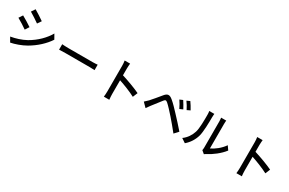

<svg xmlns="http://www.w3.org/2000/svg" viewBox="170 -2254 5660 3764"><g transform="rotate(30 3000.0 -372.5)"><path d="M304 -779 247 -693C309 -658 416 -587 467 -550L526 -636C479 -670 366 -744 304 -779ZM139 -66 198 37C289 20 429 -28 530 -87C692 -181 831 -309 920 -445L860 -551C779 -409 644 -275 477 -180C372 -122 250 -85 139 -66ZM152 -552 95 -466C159 -432 265 -364 318 -326L376 -415C329 -448 215 -518 152 -552Z M1098 -323C1131 -325 1190 -327 1246 -327H1790C1834 -327 1879 -324 1901 -323V-446C1877 -444 1838 -440 1789 -440H1246C1192 -440 1130 -443 1098 -446Z M2857 -354C2757 -403 2566 -474 2434 -514V-670C2434 -705 2438 -749 2441 -782H2318C2324 -748 2327 -702 2327 -670V-92C2327 -53 2324 1 2319 36H2442C2437 0 2434 -61 2434 -92V-401C2544 -365 2706 -302 2812 -245Z M3699 -685 3629 -655C3663 -607 3694 -551 3721 -494L3793 -526C3770 -572 3725 -646 3699 -685ZM3830 -737 3760 -705C3795 -658 3828 -604 3856 -547L3927 -581C3904 -627 3857 -700 3830 -737ZM3046 -272 3139 -178C3155 -201 3178 -233 3199 -262C3242 -317 3321 -422 3366 -477C3397 -516 3413 -516 3451 -484C3492 -449 3576 -358 3642 -283C3704 -211 3795 -105 3862 -19L3945 -109C3873 -194 3769 -305 3702 -377C3639 -445 3560 -530 3496 -582C3420 -646 3373 -639 3317 -573C3251 -495 3168 -390 3122 -343C3093 -315 3073 -295 3046 -272Z M4150 33C4235 -39 4298 -137 4328 -247C4355 -347 4359 -560 4359 -674C4359 -709 4363 -746 4364 -754H4248C4254 -731 4256 -707 4256 -673C4256 -558 4256 -363 4227 -274C4198 -182 4141 -92 4055 -31ZM4581 33C4592 25 4602 16 4619 8C4734 -50 4874 -155 4959 -268L4899 -354C4827 -248 4714 -163 4627 -124V-677C4627 -718 4631 -751 4632 -757H4516C4516 -751 4522 -718 4522 -677V-85C4522 -62 4519 -39 4515 -22Z M5857 -354C5757 -403 5566 -474 5434 -514V-670C5434 -705 5438 -749 5441 -782H5318C5324 -748 5327 -702 5327 -670V-92C5327 -53 5324 1 5319 36H5442C5437 0 5434 -61 5434 -92V-401C5544 -365 5706 -302 5812 -245Z"/></g></svg>

Font: Genne Gothic Medium
Style: Regular
Weight: 500
Designer: Ryoko NISHIZUKA (kana & ideographs); Paul D. Hunt (Latin, Greek & Cyrillic); Wenlong ZHANG (bopomofo); Sandoll Communica
Foundry: Adobe Systems Incorporated
Version: Version 1.004;PS 1.004;hotconv 16.6.51;makeotf.lib2.5.65220